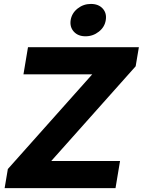

<svg xmlns="http://www.w3.org/2000/svg" viewBox="-20 -971 737 991"><path d="M3.9 0 20.5 -98.6 456.1 -587.4H101.1L124.5 -727.5H696.8L680.2 -628.9L244.6 -140.1H599.6L576.2 0ZM421.4 -783.7Q382.8 -783.7 361.1 -807.6Q339.4 -831.5 344.7 -867.2Q350.6 -903.3 380.6 -927Q410.6 -950.7 449.2 -950.7Q488.3 -950.7 510 -927Q531.7 -903.3 525.9 -867.2Q520.5 -831.5 490.2 -807.6Q460 -783.7 421.4 -783.7Z"/></svg>

Font: Inter 24pt ExtraBold
Style: Italic
Weight: 800
Italic angle: -9.3988°
Designer: Rasmus Andersson
Foundry: rsms
Version: Version 4.001;git-66647c0bb